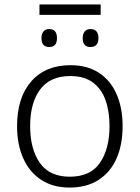

<svg xmlns="http://www.w3.org/2000/svg" viewBox="-20 -836 630 866"><path d="M434 -816V-769H158V-816ZM202 -705Q237 -705 237 -664Q237 -624 202 -624Q167 -624 167 -664Q167 -683 176 -694Q185 -705 202 -705ZM388 -705Q424 -705 424 -664Q424 -624 388 -624Q353 -624 353 -664Q353 -683 362 -694Q371 -705 388 -705ZM533 -267Q533 -183 505.5 -121Q478 -59 424.5 -24.5Q371 10 294 10Q220 10 167 -24Q114 -58 85.5 -120.5Q57 -183 57 -267Q57 -396 121 -469Q185 -542 298 -542Q374 -542 426.5 -507.5Q479 -473 506 -411Q533 -349 533 -267ZM116 -267Q116 -164 159.5 -101.5Q203 -39 295 -39Q388 -39 431 -102Q474 -165 474 -267Q474 -333 456 -384Q438 -435 399 -464Q360 -493 297 -493Q207 -493 161.5 -433Q116 -373 116 -267Z"/></svg>

Font: Noto Sans Light
Style: Regular
Weight: 300
Designer: Monotype Design Team
Foundry: Monotype Imaging Inc.
Version: Version 2.007